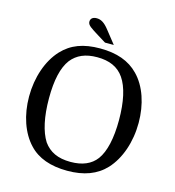

<svg xmlns="http://www.w3.org/2000/svg" viewBox="-129 -1003 1021 1121"><g transform="rotate(15 382.0 -442.5)"><path d="M392 -847C364 -883 342 -895 317 -895C294 -895 280 -884 280 -865C280 -843 302 -831 353 -799L400 -770H453ZM711 -368C711 -480 677 -582 614 -646C559 -703 483 -730 382 -730C281 -730 209 -703 153 -643C90 -575 53 -468 53 -352C53 -239 88 -138 149 -74C201 -18 279 10 380 10C480 10 556 -18 611 -77C674 -145 711 -252 711 -368ZM168 -372C168 -482 186 -561 223 -610C258 -654 308 -676 379 -676C452 -676 506 -653 541 -602C577 -550 596 -465 596 -354C596 -243 577 -160 541 -111C508 -67 456 -45 385 -45C308 -45 257 -70 222 -119C187 -174 168 -261 168 -372Z"/></g></svg>

Font: Domine
Style: Regular
Weight: 400
Designer: Pablo Impallari, Rodrigo Fuenzalida, Brenda Gallo
Foundry: Pablo Impallari, Rodrigo Fuenzalida, Brenda Gallo
Version: Version 2.000